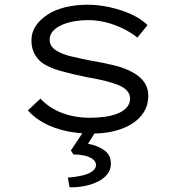

<svg xmlns="http://www.w3.org/2000/svg" viewBox="-20 -555 748 812"><path d="M367 10Q280 10 210.5 -15Q141 -40 98 -88L151 -138Q188 -98 242 -77.5Q296 -57 361 -57Q393 -57 422.5 -61Q452 -65 476.5 -74.5Q501 -84 515.5 -100Q530 -116 530 -138Q530 -175 481 -195Q457 -205 422.5 -213.5Q388 -222 345 -229Q282 -242 234.5 -255.5Q187 -269 157 -290Q136 -307 124.5 -330Q113 -353 113 -384Q113 -418 131 -445Q149 -472 181 -493Q213 -514 256.5 -524.5Q300 -535 351 -535Q394 -535 441.5 -525Q489 -515 532 -496Q575 -477 604 -449L561 -396Q535 -417 500.5 -434Q466 -451 428 -460.5Q390 -470 352 -470Q323 -470 294 -465Q265 -460 241.5 -449.5Q218 -439 204 -423.5Q190 -408 190 -388Q190 -372 197.5 -360.5Q205 -349 220 -340Q242 -326 279.5 -317Q317 -308 367 -298Q422 -289 467 -277.5Q512 -266 543 -248Q575 -230 591 -206Q607 -182 607 -150Q607 -100 576 -64Q545 -28 491 -9Q437 10 367 10ZM274 237 267 196Q298 194 325 188Q352 182 369 170.5Q386 159 386 143Q386 128 371.5 117.5Q357 107 334.5 102.5Q312 98 290 98L280 81L344 -15H395L352 53Q392 60 420.5 80Q449 100 449 137Q449 164 432.5 183.5Q416 203 390 215Q364 227 333.5 232.5Q303 238 274 237Z"/></svg>

Font: Lexend Peta Light
Style: Regular
Weight: 300
Version: Version 1.007